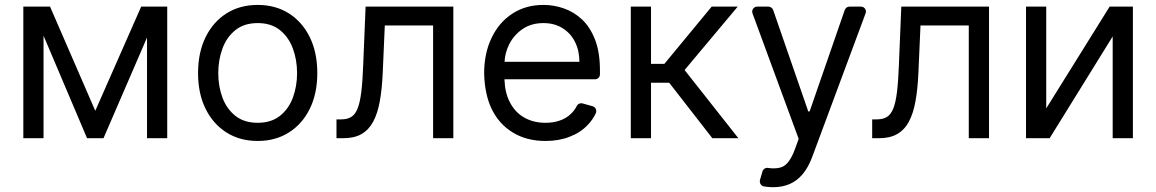

<svg xmlns="http://www.w3.org/2000/svg" viewBox="-20 -573 4794 796"><path d="M375 -113.6 565.3 -545.5H673.3V0H589.5V-417.3L409.1 0H340.9L160.5 -425.1V0H76.7V-545.5H187.5Z M801.1 -269.9Q801.1 -355.1 832.2 -418.7Q863.3 -482.2 918.9 -517.4Q974.4 -552.6 1048.3 -552.6Q1122.2 -552.6 1177.7 -517.4Q1233.3 -482.2 1264.4 -418.7Q1295.5 -355.1 1295.5 -269.9Q1295.5 -185.4 1264.4 -122.2Q1233.3 -58.9 1177.7 -23.8Q1122.2 11.4 1048.3 11.4Q974.4 11.4 918.9 -23.8Q863.3 -58.9 832.2 -122.2Q801.1 -185.4 801.1 -269.9ZM1211.6 -269.9Q1211.6 -324.6 1194.2 -371.8Q1176.8 -419 1140.6 -448.2Q1104.4 -477.3 1048.3 -477.3Q992.2 -477.3 956 -448.2Q919.7 -419 902.3 -371.8Q884.9 -324.6 884.9 -269.9Q884.9 -215.2 902.3 -168.3Q919.7 -121.4 956 -92.7Q992.2 -63.9 1048.3 -63.9Q1104.4 -63.9 1140.6 -92.7Q1176.8 -121.4 1194.2 -168.3Q1211.6 -215.2 1211.6 -269.9Z M1375 0V-78.1H1394.9Q1419.4 -78.1 1435.7 -87.9Q1452.1 -97.7 1462.2 -122.3Q1472.3 -147 1477.8 -191.2Q1483.3 -235.4 1485.8 -304L1495.7 -545.5H1859.4V0H1775.6V-467.3H1575.3L1566.8 -272.7Q1563.9 -205.6 1554.9 -154.7Q1545.8 -103.7 1527.5 -69.2Q1509.2 -34.8 1479 -17.4Q1448.9 0 1403.4 0Z M2105.8 -23.8Q2049 -58.2 2018.1 -121.8Q1989.3 -182.2 1987.2 -268.5Q1987.2 -352.3 2018.1 -416.2Q2049 -480.8 2104 -516.3Q2159.4 -552.6 2233 -552.6Q2275.9 -552.6 2317.1 -538.4Q2358.7 -524.1 2392.8 -492.5Q2426.8 -460.6 2447.1 -408.4Q2467.3 -356.2 2467.3 -279.8V-265.3Q2467.3 -256.4 2461.3 -250.4Q2455.3 -244.3 2446.7 -244.3H2071.4Q2073.2 -189.6 2092.7 -151.3Q2114 -108.3 2152.3 -86.3Q2190.7 -63.9 2241.5 -63.9Q2274.9 -63.9 2301.5 -73.5Q2328.5 -82.7 2347.7 -101.9Q2361.9 -115.1 2371.4 -133.9Q2373.9 -139.2 2378.9 -142Q2383.9 -144.9 2389.6 -144.9Q2393.5 -144.9 2395.2 -144.2L2437.1 -132.5Q2443.9 -130.7 2448 -125Q2452.1 -119.3 2452.1 -112.6Q2452.1 -107.6 2450.3 -104Q2437.1 -75.6 2415.8 -54.3Q2386.4 -23.1 2341.3 -6Q2297.6 11.4 2241.5 11.4Q2163 11.4 2105.8 -23.8ZM2382.1 -316.8Q2382.1 -362.9 2364 -399.1Q2345.9 -435.4 2312.1 -456.3Q2278.4 -477.3 2233 -477.3Q2182.9 -477.3 2146.7 -452.8Q2110.1 -427.6 2090.6 -388.5Q2073.9 -354.4 2071.7 -316.8Z M2595.2 0V-545.5H2679V-308.2H2734.4L2930.4 -545.5H3038.4L2818.2 -282.7L3041.2 0H2933.2L2754.3 -230.1H2679V0Z M3148.1 199.9Q3147.7 199.6 3146.7 199.6Q3139.2 198.2 3134.6 192.3Q3130 186.4 3130 179Q3130 176.8 3130.7 173.3L3141 137.8Q3143.1 130.3 3149.9 126.1Q3156.6 121.8 3164.4 123.2Q3174.7 125 3187.5 125Q3207.7 125 3222.7 119Q3253.6 105.8 3275.6 45.5L3291.2 2.8L3099.8 -517.4Q3098.4 -522.4 3098.4 -524.5Q3098.4 -533 3104.4 -539.2Q3110.4 -545.5 3119.3 -545.5H3165.5Q3172.2 -545.5 3177.7 -541.5Q3183.2 -537.6 3185.4 -531.6L3331 -110.8L3336.6 -111.2L3482.2 -531.6Q3484.7 -538 3490.1 -541.9Q3495.4 -545.8 3502.1 -545.5H3549.4Q3558.2 -545.5 3564.1 -539.4Q3570 -533.4 3570 -524.9Q3570 -520.6 3568.5 -517.4L3346.6 79.5Q3331.3 120.4 3307.9 148.8Q3284.4 176.5 3254.6 189.6Q3223.7 203.1 3186.1 203.1Q3164.8 203.1 3148.1 199.9Z M3595.9 0V-78.1H3615.8Q3640.3 -78.1 3656.6 -87.9Q3672.9 -97.7 3683.1 -122.3Q3693.2 -147 3698.7 -191.2Q3704.2 -235.4 3706.7 -304L3716.6 -545.5H4080.3V0H3996.4V-467.3H3796.2L3787.6 -272.7Q3784.8 -205.6 3775.7 -154.7Q3766.7 -103.7 3748.4 -69.2Q3730.1 -34.8 3699.9 -17.4Q3669.7 0 3624.3 0Z M4317.5 -123.6 4580.3 -545.5H4676.8V0H4593V-421.9L4331.7 0H4233.7V-545.5H4317.5Z"/></svg>

Font: DeltaSans
Style: Regular
Weight: 400
Designer: Rasmus Andersson
Foundry: rsms
Version: Version 3.012